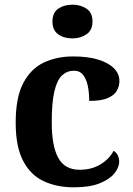

<svg xmlns="http://www.w3.org/2000/svg" viewBox="-20 -790 567 820"><path d="M295 10Q222 10 166 -16.5Q110 -43 78.5 -103.5Q47 -164 47 -266Q47 -374 79.5 -435.5Q112 -497 167.5 -523Q223 -549 292 -549Q357 -549 401 -535Q445 -521 467.5 -497.5Q490 -474 490 -444Q490 -423 479.5 -403.5Q469 -384 441 -371.5Q413 -359 361 -359Q361 -394 355 -423Q349 -452 335 -470Q321 -488 296 -488Q267 -488 245.5 -468.5Q224 -449 212.5 -401Q201 -353 201 -267Q201 -166 229 -115.5Q257 -65 320 -65Q372 -65 410 -88.5Q448 -112 465 -146Q477 -139 483 -126.5Q489 -114 489 -100Q489 -75 468.5 -49.5Q448 -24 405.5 -7Q363 10 295 10ZM289.1 -626Q253 -626 228.5 -643.5Q204 -661 204 -698Q204 -736 228.8 -753Q253.5 -770 289.5 -770Q324 -770 349.5 -753Q375 -736 375 -698Q375 -661 349.4 -643.5Q323.8 -626 289.1 -626Z"/></svg>

Font: Noto Serif NP Hmong
Style: Regular
Weight: 400
Designer: Dalton Maag Ltd
Foundry: Dalton Maag Ltd
Version: Version 1.001